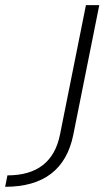

<svg xmlns="http://www.w3.org/2000/svg" viewBox="-72 -718 410 738"><path d="M309.6 -698.2 210 -201.2Q169.9 0 -52.2 0L-43.5 -43.9Q127.4 -43.9 158.7 -201.2L258.3 -698.2Z"/></svg>

Font: Sansation Light
Style: Light Italic
Weight: 300
Designer: Bernd Montag
Version: Version 1.301